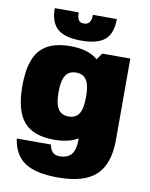

<svg xmlns="http://www.w3.org/2000/svg" viewBox="-97 -771 821 1051"><g transform="rotate(10 313.0 -245.0)"><path d="M241 10Q125 10 72.5 -52Q20 -114 20 -251Q20 -387 72.5 -448.5Q125 -510 241 -510Q343 -510 395 -464L420 -500H576V-50Q576 86 510 148Q444 210 298 210Q175 210 114 169.5Q53 129 40 39H230Q239 94 286 94Q332 94 353 68Q374 42 374 -16V-21Q324 10 241 10ZM239.5 -158Q258 -129 298 -129Q338 -129 356 -158Q374 -187 374 -251Q374 -315 356 -344Q338 -373 298 -373Q258 -373 239.5 -344Q221 -315 221 -251Q221 -187 239.5 -158ZM466 -700Q466 -621 425.5 -585.5Q385 -550 294 -550Q203 -550 162 -585.5Q121 -621 121 -700H254Q254 -670 263 -657Q272 -644 294 -645Q333 -645 333 -700Z"/></g></svg>

Font: Fivo Sans Black
Style: Regular
Weight: 900
Designer: Alexander Slobzheninov
Foundry: Alexander Slobzheninov
Version: 1.0